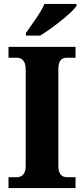

<svg xmlns="http://www.w3.org/2000/svg" viewBox="-20 -951 424 971"><path d="M111 -784V-771H183C246 -809 344 -886 367 -921V-931H205C186 -886 139 -825 111 -784ZM23 0H362V-55H318C294 -55 275 -70 275 -112V-599C275 -646 292 -659 318 -659H362V-714H23V-659H66C88 -659 110 -646 110 -599V-111C110 -68 88 -55 66 -55H23Z"/></svg>

Font: Noto Serif Armenian SemiCondensed
Style: Bold
Weight: 700
Width: 4
Designer: Monotype Design Team
Foundry: Monotype Imaging Inc.
Version: Version 2.008